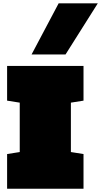

<svg xmlns="http://www.w3.org/2000/svg" viewBox="-20 -1153 618 1173"><path d="M23.4 0V-211.9L100.6 -224.1V-525.9L23.4 -538.1V-750H490.2V-538.1L413.1 -525.9V-224.1L490.2 -211.9V0ZM172.9 -820.3 338.4 -1132.8H577.6L380.4 -820.3Z"/></svg>

Font: Holtwood One SC
Style: Regular
Weight: 400
Designer: Vernon Adams
Foundry: Vernon Adams
Version: Version 1.100; ttfautohint (v1.8.4.7-5d5b)